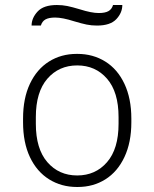

<svg xmlns="http://www.w3.org/2000/svg" viewBox="-20 -736 616 766"><path d="M72 -248V-263Q72 -344 99.5 -402Q127 -460 175.5 -490.5Q224 -521 286 -521H289Q351 -521 400 -490.5Q449 -460 476.5 -401.5Q504 -343 504 -263V-248Q504 -168 476.5 -109.5Q449 -51 400.5 -20.5Q352 10 290 10H287Q225 10 176 -20.5Q127 -51 99.5 -109Q72 -167 72 -248ZM453 -242V-269Q453 -369 407 -422Q361 -475 288 -475Q215 -475 169 -422Q123 -369 123 -269V-242Q123 -142 169 -89Q215 -36 288 -36Q361 -36 407 -89Q453 -142 453 -242ZM367 -634Q345 -634 325.5 -638Q306 -642 276 -651Q229 -666 200 -666Q175 -666 161.5 -658.5Q148 -651 143 -634H106Q106 -664 130 -690Q154 -716 207 -716Q229 -716 248.5 -712Q268 -708 298 -699Q345 -684 374 -684Q399 -684 412.5 -691.5Q426 -699 431 -716H468Q468 -685 444 -659.5Q420 -634 367 -634Z"/></svg>

Font: Chivo Thin
Style: Regular
Weight: 100
Designer: Hector Gatti
Foundry: Omnibus-Type
Version: Version 1.007